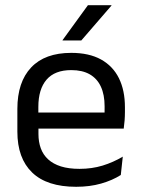

<svg xmlns="http://www.w3.org/2000/svg" viewBox="-20 -703 539 734"><path d="M271.1 11.1Q159.6 11.1 103 -43.4Q46.4 -97.8 46.4 -199.7V-286.6Q46.4 -389.4 99.1 -445.1Q151.7 -500.9 252.5 -500.9Q320.4 -500.9 366.1 -475.7Q411.7 -450.4 434.7 -403.9Q457.6 -357.4 457.6 -293V-274.8Q457.6 -259.1 456.4 -243Q455.2 -226.9 453 -211.4H378.7Q379.5 -235.6 379.7 -257.1Q379.9 -278.6 379.9 -296.4Q379.9 -341 365.6 -371.8Q351.4 -402.6 323.2 -418.8Q294.9 -435 252.5 -435Q189.4 -435 158 -398.5Q126.6 -362.1 126.6 -294.1V-247.4L127 -237.5V-190.8Q127 -160.4 136 -135.9Q145 -111.3 164.1 -93.8Q183.3 -76.2 213 -66.8Q242.8 -57.5 284.2 -57.5Q331.3 -57.5 372.3 -70Q413.3 -82.6 449.4 -104.2L441.8 -34Q409.6 -13.5 366.4 -1.2Q323.3 11.1 271.1 11.1ZM89.1 -211.4V-272.7H435.9V-211.4ZM316.1 -683.1H406.1V-681.7L290.9 -548.4H219.2V-549.7Z"/></svg>

Font: Anek Latin Medium
Style: Regular
Weight: 500
Designer: Yesha Goshar
Foundry: Ek Type
Version: Version 1.003